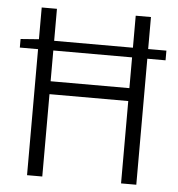

<svg xmlns="http://www.w3.org/2000/svg" viewBox="-49 -707 699 753"><g transform="rotate(5 300.0 -330.0)"><path d="M85 0V-496.1H13.2V-529.8L85 -535.2V-660.2H145V-534.2H455.1V-660.2H515.1V-534.2H586.9V-496.1H515.1V0H455.1V-324.2H145V0ZM145 -375H455.1V-496.1H145Z"/></g></svg>

Font: Office Code Pro D Light
Style: Regular
Weight: 300
Designer: Nathan Rutzky & Paul D. Hunt
Foundry: Adobe Systems Incorporated
Version: Version 1.004;PS 001.004;hotconv 1.0.70;makeotf.lib2.5.58329